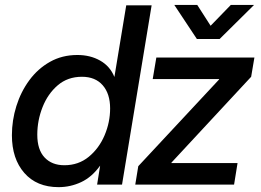

<svg xmlns="http://www.w3.org/2000/svg" viewBox="-20 -749 1059 779"><path d="M217.8 10.3Q128.9 10.3 78.6 -47.4Q28.3 -105 28.3 -200.2Q28.3 -260.7 46.4 -318.6Q64.5 -376.5 98.9 -423.3Q133.3 -470.2 182.6 -498Q231.9 -525.9 293.9 -525.9Q346.2 -525.9 386.2 -503.2Q426.3 -480.5 443.8 -437.5H444.3L492.2 -727.5H595.2L475.1 0H374L386.2 -76.2H385.7Q352.5 -30.3 309.1 -10Q265.6 10.3 217.8 10.3ZM241.2 -78.6Q298.3 -78.6 340.1 -112.8Q381.8 -147 404.3 -200Q426.8 -252.9 426.8 -309.1Q426.8 -368.7 396.7 -403.1Q366.7 -437.5 312.5 -437.5Q254.4 -437.5 214.1 -402.8Q173.8 -368.2 152.6 -314.2Q131.3 -260.3 131.3 -202.6Q131.3 -141.6 160.9 -110.1Q190.4 -78.6 241.2 -78.6ZM528.8 0 541 -74.7 868.7 -426.3 869.1 -428.2H599.6L614.3 -515.6H1012.2L999 -437.5L675.8 -89.4L675.3 -87.4H943.8L929.7 0ZM780.3 -729 834.5 -644.5 916.5 -729H1010.3V-728.5L871.1 -590.8H778.8L687.5 -728.5V-729Z"/></svg>

Font: Inter Display Medium
Style: Italic
Weight: 500
Italic angle: -9.39999°
Designer: Rasmus Andersson
Foundry: rsms
Version: Version 4.000;git-a52131595